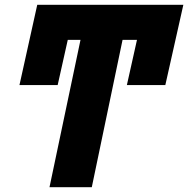

<svg xmlns="http://www.w3.org/2000/svg" viewBox="-20 -779 783 799"><path d="M362 0 490 -613H550L508 -425H668L743 -759H135L61 -425H220L262 -613H315L186 0Z"/></svg>

Font: Noto Sans Display SemiCondensed Black
Style: Italic
Weight: 900
Width: 4
Designer: Monotype Design team
Foundry: Monotype Imaging Inc.
Version: 1.000